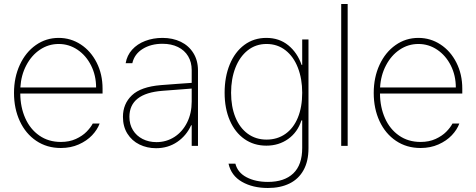

<svg xmlns="http://www.w3.org/2000/svg" viewBox="-20 -727 2374 957"><path d="M49.8 -263.7Q49.8 -341.3 78.9 -404.1Q107.9 -466.8 158.7 -502.4Q209.5 -538.1 272.5 -538.1Q332.5 -538.1 382.6 -505.4Q432.6 -472.7 461.9 -414.8Q491.2 -356.9 491.2 -285.2V-260.7H81.1Q81.5 -192.9 106 -137.9Q130.4 -83 176 -51.3Q221.7 -19.5 283.2 -19.5Q325.7 -19.5 358.2 -34.4Q390.6 -49.3 411.1 -70.1Q431.6 -90.8 442.4 -111.3H476.6Q465.3 -80.6 439 -52.7Q412.6 -24.9 372.6 -7.1Q332.5 10.7 283.2 10.7Q213.9 10.7 160.9 -24.9Q107.9 -60.5 78.9 -123Q49.8 -185.5 49.8 -263.7ZM459 -291Q459 -350.6 434.1 -400.4Q409.2 -450.2 366.5 -479Q323.7 -507.8 272.5 -507.8Q221.7 -507.8 179.4 -479.5Q137.2 -451.2 111.1 -401.6Q85 -352.1 81.5 -291Z M781.2 -302.7Q817.9 -305.7 861.6 -308.8Q905.3 -312 935.5 -314V-377.9Q935.5 -417 917.7 -446.8Q899.9 -476.6 866.9 -492.7Q834 -508.8 790 -508.8Q732.4 -508.8 691.2 -483.2Q649.9 -457.5 639.6 -412.1H606.4Q612.8 -450.7 638.4 -479.2Q664.1 -507.8 703.6 -522.9Q743.2 -538.1 790 -538.1Q840.8 -538.1 880.9 -518.8Q920.9 -499.5 943.8 -462.6Q966.8 -425.8 966.8 -376V0H935.5V-102.5H932.6Q909.2 -50.8 863.3 -19.5Q817.4 11.7 757.8 11.7Q712.9 11.7 675 -6.8Q637.2 -25.4 615 -60.8Q592.8 -96.2 592.8 -144.5Q592.8 -209.5 637.5 -252Q682.1 -294.4 781.2 -302.7ZM759.8 -18.6Q809.1 -18.6 849.4 -44.4Q889.6 -70.3 912.6 -116.5Q935.5 -162.6 935.5 -220.7V-285.6L892.6 -282.2Q805.2 -274.9 790 -274.4Q625 -261.7 625 -144.5Q625 -106.9 642.6 -78.4Q660.2 -49.8 690.9 -34.2Q721.7 -18.6 759.8 -18.6Z M1119.1 88.9H1153.3Q1164.6 133.3 1209 156.5Q1253.4 179.7 1315.4 179.7Q1397.5 179.7 1441.9 137.2Q1486.3 94.7 1486.3 10.7V-127H1482.4Q1463.4 -67.9 1416.5 -34.4Q1369.6 -1 1307.6 -1Q1245.6 -1 1198.5 -33.9Q1151.4 -66.9 1125.5 -126.7Q1099.6 -186.5 1099.6 -264.6Q1099.6 -343.8 1125.2 -406Q1150.9 -468.3 1198 -503.2Q1245.1 -538.1 1307.6 -538.1Q1371.6 -538.1 1416.7 -501.5Q1461.9 -464.8 1483.4 -403.3H1486.3V-530.3H1517.6V11.7Q1517.6 76.7 1492.9 121.1Q1468.3 165.5 1422.9 187.7Q1377.4 210 1315.4 210Q1239.7 210 1186 179.2Q1132.3 148.4 1119.1 88.9ZM1486.3 -264.6Q1486.3 -334 1464.8 -389.4Q1443.4 -444.8 1403.1 -476.3Q1362.8 -507.8 1308.6 -507.8Q1254.9 -507.8 1214.8 -476.1Q1174.8 -444.3 1153.3 -389.2Q1131.8 -334 1131.8 -264.6Q1131.8 -195.3 1153.3 -142.6Q1174.8 -89.8 1214.8 -60.5Q1254.9 -31.2 1308.6 -31.2Q1362.3 -31.2 1402.6 -59.6Q1442.9 -87.9 1464.6 -140.6Q1486.3 -193.4 1486.3 -264.6Z M1712.9 0H1680.7V-707H1712.9Z M1842.8 -263.7Q1842.8 -341.3 1871.8 -404.1Q1900.9 -466.8 1951.7 -502.4Q2002.4 -538.1 2065.4 -538.1Q2125.5 -538.1 2175.5 -505.4Q2225.6 -472.7 2254.9 -414.8Q2284.2 -356.9 2284.2 -285.2V-260.7H1874Q1874.5 -192.9 1898.9 -137.9Q1923.3 -83 1969 -51.3Q2014.6 -19.5 2076.2 -19.5Q2118.7 -19.5 2151.1 -34.4Q2183.6 -49.3 2204.1 -70.1Q2224.6 -90.8 2235.4 -111.3H2269.5Q2258.3 -80.6 2231.9 -52.7Q2205.6 -24.9 2165.5 -7.1Q2125.5 10.7 2076.2 10.7Q2006.8 10.7 1953.9 -24.9Q1900.9 -60.5 1871.8 -123Q1842.8 -185.5 1842.8 -263.7ZM2252 -291Q2252 -350.6 2227.1 -400.4Q2202.1 -450.2 2159.4 -479Q2116.7 -507.8 2065.4 -507.8Q2014.6 -507.8 1972.4 -479.5Q1930.2 -451.2 1904.1 -401.6Q1877.9 -352.1 1874.5 -291Z"/></svg>

Font: Pretendard Std Thin
Style: Regular
Weight: 100
Designer: Base glyphs from Inter by Rasmus Andersson; Hangeul glyphs from Noto Sans CJK(Source Han Sans) by Jang Soo-young and Kan
Foundry: Kil Hyung-jin
Version: Version 1.309